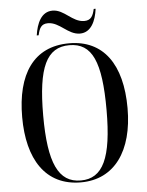

<svg xmlns="http://www.w3.org/2000/svg" viewBox="-60 -952 775 1011"><g transform="rotate(-5 327.0 -447.0)"><path d="M390 -771C449 -771 475 -831 483 -894H473C465 -858 454 -835 418 -835C355 -835 318 -904 256 -904C196 -904 171 -844 162 -781H172C180 -817 190 -840 226 -840C288 -840 326 -771 390 -771ZM327 10C505 10 605 -133 605 -358C605 -590 509 -725 328 -725C139 -725 48 -585 48 -359C48 -137 139 10 327 10ZM327 0C209 0 159 -106 159 -358C159 -613 208 -715 328 -715C449 -715 494 -613 494 -358C494 -104 444 0 327 0Z"/></g></svg>

Font: Noto Serif Display Condensed Medium
Style: Regular
Weight: 500
Width: 3
Designer: Monotype Design Team
Foundry: Monotype Imaging Inc.
Version: Version 2.009